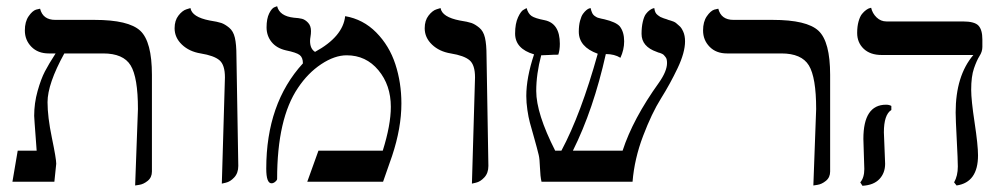

<svg xmlns="http://www.w3.org/2000/svg" viewBox="-20 -585 3224 618"><path d="M415 12 424 -234Q424 -336 400.5 -374.5Q377 -413 312 -413H187Q133 -315 133 -256Q133 -209 147 -141.5Q161 -74 161 -58L155 0H20L37 -100H98Q97 -114 95 -141Q93 -168 91.5 -188Q90 -208 90 -212Q90 -253 101 -292Q112 -331 124.5 -355Q137 -379 159 -413H137Q102 -413 81 -434.5Q60 -456 60 -487Q60 -515 72 -532.5Q84 -550 96 -554L109 -557Q118 -521 158 -521H284Q394 -521 431.5 -486Q469 -451 469 -344V-33Q469 -14 455.5 -3Q442 8 428 10Z M694 6 704 -336Q704 -376 686.5 -391Q669 -406 626 -413Q589 -419 565.5 -441.5Q542 -464 542 -494Q542 -519 554.5 -535Q567 -551 580 -555L593 -559Q598 -530 655 -519Q681 -515 692.5 -511Q704 -507 717.5 -496Q731 -485 736 -463.5Q741 -442 741 -406L747 -51Q747 -28 734 -14Q721 0 707 3Z M1091 -533Q1149 -523 1191 -480.5Q1233 -438 1252.5 -378.5Q1272 -319 1272 -252Q1272 -173 1242 -83L1213 0H969L1005 -100H1212Q1238 -183 1238 -241Q1238 -311 1198 -359Q1158 -407 1096 -407Q1057 -407 1014 -378.5Q971 -350 939 -302Q872 -203 872 -9Q872 -5 866 0Q860 5 854 5Q837 5 837 -42Q837 -252 955 -381Q955 -400 944.5 -408Q934 -416 900 -423Q870 -430 854 -450Q838 -470 838 -497Q838 -525 846.5 -542Q855 -559 864 -562L872 -565Q880 -533 926 -528Q942 -527 952 -524.5Q962 -522 971.5 -512Q981 -502 981 -485Q981 -476 979.5 -467.5Q978 -459 978 -453Q978 -428 994 -418Q1084 -467 1091 -533Z M1499 6 1509 -336Q1509 -376 1491.5 -391Q1474 -406 1431 -413Q1394 -419 1370.5 -441.5Q1347 -464 1347 -494Q1347 -519 1359.5 -535Q1372 -551 1385 -555L1398 -559Q1403 -530 1460 -519Q1486 -515 1497.5 -511Q1509 -507 1522.5 -496Q1536 -485 1541 -463.5Q1546 -442 1546 -406L1552 -51Q1552 -28 1539 -14Q1526 0 1512 3Z M2185 -452Q2185 -416 2161 -365.5Q2137 -315 2107.5 -268Q2078 -221 2050 -147.5Q2022 -74 2016 0H1723Q1719 -17 1718 -45.5Q1717 -74 1714 -86Q1709 -107 1699.5 -140.5Q1690 -174 1685.5 -190.5Q1681 -207 1677.5 -231Q1674 -255 1674 -276Q1674 -335 1699 -410Q1638 -428 1638 -477Q1638 -509 1647.5 -529.5Q1657 -550 1666 -554L1675 -559Q1680 -541 1691 -533.5Q1702 -526 1733 -520Q1782 -510 1782 -444Q1782 -424 1777 -409Q1762 -409 1745.5 -408Q1729 -407 1722 -407Q1706 -347 1706 -292Q1706 -220 1767 -100H1787Q1850 -218 1904 -412Q1843 -434 1843 -483Q1843 -503 1847 -518Q1851 -533 1856.5 -540.5Q1862 -548 1867.5 -552.5Q1873 -557 1877 -558L1881 -559Q1883 -550 1886 -543.5Q1889 -537 1895 -533Q1901 -529 1904 -528Q1907 -527 1915.5 -525Q1924 -523 1925 -523Q1963 -514 1975 -500Q1989 -482 1989 -452Q1989 -425 1977 -399Q1958 -411 1930 -411Q1890 -232 1824 -100H1984Q2017 -202 2101 -319Q2127 -356 2127 -382Q2127 -388 2126 -393Q2125 -398 2122 -401.5Q2119 -405 2117 -407.5Q2115 -410 2110.5 -412Q2106 -414 2104.5 -414.5Q2103 -415 2099 -416L2094 -418Q2045 -435 2045 -476Q2045 -498 2049 -515Q2053 -532 2059 -540Q2065 -548 2071.5 -552.5Q2078 -557 2082 -558L2086 -559Q2087 -551 2089.5 -545.5Q2092 -540 2097.5 -536Q2103 -532 2105.5 -530.5Q2108 -529 2116.5 -526Q2125 -523 2126 -523L2131 -521Q2137 -519 2139.5 -518.5Q2142 -518 2148 -515.5Q2154 -513 2157 -510Q2160 -507 2165 -503Q2170 -499 2173 -494.5Q2176 -490 2179 -483.5Q2182 -477 2183.5 -469Q2185 -461 2185 -452Z M2598 12 2607 -234Q2607 -336 2583.5 -374.5Q2560 -413 2495 -413H2320Q2285 -413 2264 -434.5Q2243 -456 2243 -487Q2243 -515 2255 -532.5Q2267 -550 2279 -554L2292 -557Q2301 -521 2341 -521H2467Q2577 -521 2614.5 -486Q2652 -451 2652 -344V-33Q2652 -14 2638.5 -3Q2625 8 2611 10Z M2825 -159Q2825 -150 2827 -109Q2829 -68 2829 -58Q2829 -28 2810.5 -8.5Q2792 11 2756 13L2749 2Q2762 -13 2762 -41Q2762 -50 2760.5 -89Q2759 -128 2759 -138Q2759 -248 2832 -248Q2842 -248 2849 -244V-231Q2825 -216 2825 -159ZM3106 -296Q3106 -263 3117 -190.5Q3128 -118 3128 -85Q3128 2 3059 12L3051 2Q3063 -19 3063 -49Q3063 -70 3059.5 -136Q3056 -202 3056 -223Q3056 -341 3113 -408H2818Q2781 -408 2760 -428Q2739 -448 2739 -479Q2739 -500 2743.5 -516Q2748 -532 2754.5 -540Q2761 -548 2768 -553Q2775 -558 2780 -559L2784 -560Q2788 -542 2801.5 -529Q2815 -516 2833 -516H3079Q3117 -516 3129.5 -502.5Q3142 -489 3142 -458V-434Q3142 -419 3133 -405Q3124 -391 3115 -365Q3106 -339 3106 -296Z"/></svg>

Font: Libertinus Sans
Style: Regular
Weight: 400
Designer: Philipp H. Poll
Foundry: Khaled Hosny
Version: Version 6.1